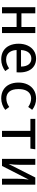

<svg xmlns="http://www.w3.org/2000/svg" viewBox="1236 -1828 606 3117"><g transform="rotate(90 1538.5 -270.0)"><path d="M517.4 0H419V-236.9H196.4V0H97.9V-540.5H196.4V-315.4H419V-540.5H517.4Z M792.8 -236.9Q795.4 -179.5 816.2 -141.3Q836.9 -103.1 870.8 -84.9Q904.6 -66.7 946.7 -66.7Q986.2 -66.7 1019.7 -78.5Q1053.3 -90.3 1089.7 -114.9L1134.4 -52.8Q1095.9 -22.1 1046.2 -4.6Q996.4 12.8 943.6 12.8Q863.6 12.8 806.7 -22.3Q749.7 -57.4 720 -121.3Q690.3 -185.1 690.3 -269.7Q690.3 -351.3 719.7 -415.6Q749.2 -480 803.8 -516.7Q858.5 -553.3 931.3 -553.3Q1000.5 -553.3 1051.3 -521Q1102.1 -488.7 1129.2 -428.5Q1156.4 -368.2 1156.4 -286.2Q1156.4 -262.6 1154.4 -236.9ZM792.8 -308.7H1061.5Q1060 -390.3 1026.2 -433.3Q992.3 -476.4 932.3 -476.4Q872.3 -476.4 835.1 -434.1Q797.9 -391.8 792.8 -308.7Z M1717.4 -117.4 1764.6 -53.3Q1728.7 -23.1 1678.5 -5.1Q1628.2 12.8 1578.5 12.8Q1497.9 12.8 1440 -21.8Q1382.1 -56.4 1351.5 -119.7Q1321 -183.1 1321 -267.7Q1321 -349.7 1351.8 -414.6Q1382.6 -479.5 1441.3 -516.4Q1500 -553.3 1580 -553.3Q1685.1 -553.3 1763.6 -489.7L1716.9 -425.6Q1648.7 -472.8 1580.5 -472.8Q1534.4 -472.8 1499.7 -450.3Q1465.1 -427.7 1445.9 -381.8Q1426.7 -335.9 1426.7 -267.7Q1426.7 -167.2 1468.2 -118.7Q1509.7 -70.3 1580 -70.3Q1650.3 -70.3 1717.4 -117.4Z M1909.7 -540.5H2404.1L2392.8 -461H2203.1V0H2104.6V-461H1909.7Z M2979 -540.5V0H2882.1V-240Q2882.1 -348.7 2895.9 -434.4L2674.4 0H2559.5V-540.5H2656.4V-301Q2656.4 -247.2 2652.8 -194.6Q2649.2 -142.1 2643.1 -108.2L2862.1 -540.5Z"/></g></svg>

Font: Fira Code Fixed Retina
Style: Regular
Weight: 450
Monospace: yes
Designer: Carrois Corporate, Edenspiekermann AG, Nikita Prokopov
Foundry: Carrois Corporate, Edenspiekermann AG, Nikita Prokopov
Version: Version 5.002